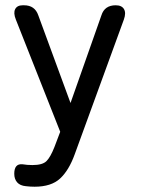

<svg xmlns="http://www.w3.org/2000/svg" viewBox="-20 -500 532 727"><path d="M111 207Q103 207 94.5 206.5Q86 206 78 205Q56 203 45 190.5Q34 178 34 158Q34 119 65 122Q83 125 103 125Q141 125 156 110Q171 95 186 57L208 -1L40 -426Q30 -451 37.5 -465.5Q45 -480 66 -480H71Q112 -480 125 -442L247 -110L364 -442Q376 -480 418 -480Q441 -480 449.5 -465.5Q458 -451 449 -426L263 84Q241 145 207.5 176Q174 207 111 207Z"/></svg>

Font: Zen Maru Gothic Medium
Style: Regular
Weight: 500
Designer: Yoshimichi Ohira
Foundry: Positype
Version: Version 1.001